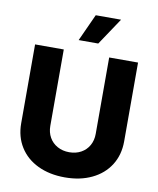

<svg xmlns="http://www.w3.org/2000/svg" viewBox="-99 -1008 902 1094"><g transform="rotate(10 351.5 -461.0)"><path d="M649.4 -707V-251Q649.4 -172.9 612.1 -113.8Q574.7 -54.7 507.3 -22.5Q439.9 9.8 351.6 9.8Q262.7 9.8 195.3 -22.5Q127.9 -54.7 90.8 -113.8Q53.7 -172.9 53.7 -251V-707H219.7V-264.6Q219.7 -227.5 236.3 -198.2Q252.9 -168.9 283 -152.3Q313 -135.7 351.6 -135.7Q390.1 -135.7 419.9 -152.3Q449.7 -168.9 466.1 -198.2Q482.4 -227.5 482.4 -264.6V-707ZM365.2 -930.7H511.7L407.2 -774.4H293.9Z"/></g></svg>

Font: Pretendard GOV ExtraBold
Style: Regular
Weight: 800
Designer: Base glyphs from Inter by Rasmus Andersson; Hangeul glyphs from Noto Sans CJK(Source Han Sans) by Jang Soo-young and Kan
Foundry: Kil Hyung-jin
Version: Version 1.309